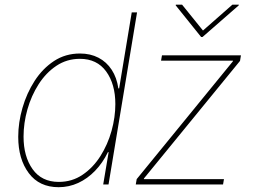

<svg xmlns="http://www.w3.org/2000/svg" viewBox="-20 -780 1086 812"><path d="M228 11.7Q146 11.7 101.6 -47.9Q57.1 -107.4 57.1 -201.2Q57.1 -261.7 75 -323.7Q92.8 -385.7 126.5 -438Q160.2 -490.2 208.5 -522Q256.8 -553.7 318.4 -553.7Q362.3 -553.7 396.5 -535.9Q430.7 -518.1 452.4 -484.9Q474.1 -451.7 480.5 -406.2H483.9L537.1 -727.5H559.6L439 0H416.5L439.5 -136.7H436.5Q414.6 -91.3 382.3 -57.9Q350.1 -24.4 310.8 -6.3Q271.5 11.7 228 11.7ZM228.5 -10.7Q284.7 -10.7 329.1 -40.8Q373.5 -70.8 404.5 -119.6Q435.5 -168.5 451.7 -226.3Q467.8 -284.2 467.8 -339.8Q467.8 -424.3 429 -477.8Q390.1 -531.2 317.9 -531.2Q262.7 -531.2 218.5 -501.7Q174.3 -472.2 143.3 -423.6Q112.3 -375 95.9 -317.1Q79.6 -259.3 79.6 -202.1Q79.6 -118.2 117.9 -64.5Q156.2 -10.7 228.5 -10.7ZM554.2 0 558.1 -22.5 964.8 -520.5 965.3 -523.4H661.1L665 -545.9H999L995.1 -522.5L588.9 -25.4L588.4 -22.5H927.2L923.3 0ZM750 -760.3 838.4 -650.9 962.9 -760.3H990.2L989.7 -757.3L836.4 -623.5H830.6L723.1 -757.3L723.6 -760.3Z"/></svg>

Font: Inter Thin
Style: Italic
Weight: 250
Italic angle: -9.3988°
Designer: Rasmus Andersson
Foundry: rsms
Version: Version 4.001;git-66647c0bb